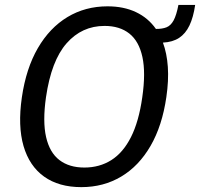

<svg xmlns="http://www.w3.org/2000/svg" viewBox="-20 -759 822 789"><path d="M314.2 10Q221.7 10 161.2 -33.3Q100.7 -76.6 76.7 -158.9Q52.8 -241.3 69.8 -358.7Q87 -477.6 135.5 -561.2Q184 -644.8 257.2 -688.9Q330.4 -733 421.8 -733Q488.5 -733 538.7 -709.2Q588.9 -685.5 620.7 -640.1Q647.1 -639.9 664.4 -646.9Q681.8 -653.9 693.4 -675.1Q705 -696.4 713.2 -738.8H782Q774.6 -688 758.6 -654.4Q742.5 -620.7 716 -603.3Q689.4 -585.9 649.5 -583.9Q665.8 -540.4 669.7 -484.2Q673.6 -428.1 663.6 -360Q646.6 -242.4 598.8 -159.7Q551 -76.9 478.3 -33.5Q405.6 10 314.2 10ZM326.7 -70.5Q389 -70.5 437.5 -101.1Q485.9 -131.7 518.2 -195.5Q550.5 -259.3 564.6 -359Q579.3 -459.8 565.2 -524.8Q551.1 -589.8 511.5 -621.1Q471.9 -652.5 409.8 -652.5Q316.5 -652.5 253.7 -581.1Q190.8 -509.8 168.9 -359Q154.8 -259.6 169.4 -195.8Q184 -132 224.1 -101.3Q264.3 -70.5 326.7 -70.5Z"/></svg>

Font: Public Sans Thin
Style: Italic
Weight: 100
Italic angle: -8°
Designer: The Public Sans project authors (U.S. Web Design System). Libre Franklin designed by Pablo Impallari and Rodrigo Fuenzal
Version: Version 2.000